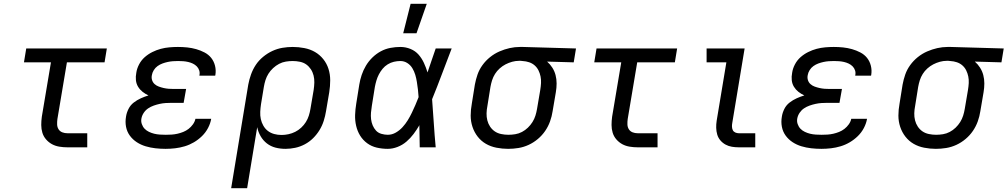

<svg xmlns="http://www.w3.org/2000/svg" viewBox="-20 -775 5300 1010"><path d="M335 0Q313 0 292 -3.5Q271 -7 253.5 -16.5Q236 -26 222.5 -41.5Q209 -57 203 -76.5Q197 -96 197 -117.5Q197 -139 200 -161L248 -447H106L118 -520H542L530 -447H332L282 -149Q280 -135 280.5 -120.5Q281 -106 288 -95Q295 -84 307.5 -79Q320 -74 335 -74H439V0Z M851 8Q824 8 797.5 5Q771 2 746 -5.5Q721 -13 699.5 -27Q678 -41 663 -61.5Q648 -82 643 -108Q638 -134 643 -162Q646 -182 656 -202Q666 -222 683.5 -235.5Q701 -249 721 -258Q741 -267 761 -273Q744 -281 730 -292Q716 -303 706.5 -318.5Q697 -334 695 -353Q693 -372 697 -392Q700 -414 711.5 -436Q723 -458 741 -474Q759 -490 781 -501Q803 -512 825.5 -518Q848 -524 871 -526Q894 -528 916 -528Q941 -528 965 -525.5Q989 -523 1012 -516.5Q1035 -510 1056 -499Q1077 -488 1091 -470.5Q1105 -453 1111 -429.5Q1117 -406 1113 -381L1112 -377H1029V-379Q1032 -392 1028 -404.5Q1024 -417 1015 -426Q1006 -435 994.5 -440.5Q983 -446 970 -449Q957 -452 943.5 -453Q930 -454 917 -454Q903 -454 889.5 -453Q876 -452 862 -449Q848 -446 834.5 -441Q821 -436 809 -427.5Q797 -419 789 -406Q781 -393 779 -380Q776 -366 780 -353.5Q784 -341 793.5 -332.5Q803 -324 815.5 -319.5Q828 -315 841 -312Q854 -309 867.5 -308Q881 -307 895 -307H959L946 -234H882Q867 -234 851.5 -233Q836 -232 820 -228.5Q804 -225 788.5 -219.5Q773 -214 759.5 -205Q746 -196 736.5 -182Q727 -168 724 -152Q721 -137 726 -122.5Q731 -108 740.5 -98Q750 -88 763.5 -81.5Q777 -75 791.5 -71.5Q806 -68 821.5 -67Q837 -66 852 -66Q868 -66 883 -67Q898 -68 913.5 -71.5Q929 -75 944 -81Q959 -87 972 -97Q985 -107 995 -121Q1005 -135 1008 -150H1091Q1087 -126 1074.5 -102Q1062 -78 1042.5 -59Q1023 -40 1000 -26.5Q977 -13 952 -5.5Q927 2 901.5 5Q876 8 851 8Z M1196 215 1286 -330Q1291 -357 1300.5 -383.5Q1310 -410 1325.5 -433.5Q1341 -457 1364 -476Q1387 -495 1413 -507Q1439 -519 1466 -523.5Q1493 -528 1520 -528Q1551 -528 1581.5 -522Q1612 -516 1637 -501.5Q1662 -487 1680.5 -464Q1699 -441 1708 -412.5Q1717 -384 1717 -353Q1717 -322 1712 -290L1695 -190Q1691 -165 1683 -139.5Q1675 -114 1661 -91Q1647 -68 1627.5 -48.5Q1608 -29 1583.5 -16Q1559 -3 1533 2.5Q1507 8 1482 8Q1454 8 1429 1.5Q1404 -5 1384 -20.5Q1364 -36 1351 -58.5Q1338 -81 1333 -106L1280 215ZM1461 -65Q1479 -65 1497.5 -69Q1516 -73 1533 -81.5Q1550 -90 1564.5 -103.5Q1579 -117 1589 -133Q1599 -149 1604.5 -166.5Q1610 -184 1613 -202L1630 -302Q1633 -322 1633.5 -341Q1634 -360 1629.5 -378Q1625 -396 1615 -411Q1605 -426 1591 -436Q1577 -446 1558 -450Q1539 -454 1520 -454Q1502 -454 1483.5 -451Q1465 -448 1448 -439Q1431 -430 1416.5 -416.5Q1402 -403 1392 -387Q1382 -371 1376.5 -353.5Q1371 -336 1368 -318L1353 -227Q1350 -207 1349 -187Q1348 -167 1352 -148.5Q1356 -130 1365.5 -113.5Q1375 -97 1389.5 -86Q1404 -75 1422.5 -70Q1441 -65 1461 -65Z M2020 8Q1990 8 1962 1.5Q1934 -5 1911.5 -21.5Q1889 -38 1874.5 -61.5Q1860 -85 1853.5 -113Q1847 -141 1848 -170.5Q1849 -200 1854 -230L1870 -330Q1874 -355 1882.5 -380.5Q1891 -406 1905 -429.5Q1919 -453 1939 -472.5Q1959 -492 1983 -505Q2007 -518 2033.5 -523Q2060 -528 2086 -528Q2114 -528 2139.5 -517.5Q2165 -507 2182 -487.5Q2199 -468 2210 -444Q2221 -420 2229 -394Q2239 -426 2250.5 -457.5Q2262 -489 2272 -520H2356Q2330 -453 2305 -386Q2280 -319 2253 -253Q2258 -190 2262 -126.5Q2266 -63 2272 0H2188Q2187 -28 2187 -56Q2187 -84 2186 -113L2187 -114Q2186 -115 2186 -115Q2186 -115 2186 -116Q2172 -92 2155.5 -70Q2139 -48 2118 -30Q2097 -12 2071 -2Q2045 8 2020 8ZM2020 -66Q2042 -66 2062 -77.5Q2082 -89 2097.5 -106Q2113 -123 2125 -142.5Q2137 -162 2146.5 -182Q2156 -202 2165 -222.5Q2174 -243 2182 -264Q2181 -284 2178.5 -304Q2176 -324 2173 -343.5Q2170 -363 2164.5 -381.5Q2159 -400 2149 -416.5Q2139 -433 2122.5 -443.5Q2106 -454 2086 -454Q2069 -454 2052 -450Q2035 -446 2019.5 -436.5Q2004 -427 1992.5 -413Q1981 -399 1973 -383.5Q1965 -368 1960 -351Q1955 -334 1952 -318L1936 -218Q1933 -200 1931.5 -182.5Q1930 -165 1932 -148Q1934 -131 1940.5 -115.5Q1947 -100 1958 -88Q1969 -76 1986 -71Q2003 -66 2020 -66ZM2101 -600 2140 -755H2225L2171 -600Z M2653 8Q2622 8 2591.5 2Q2561 -4 2536 -18.5Q2511 -33 2493 -56Q2475 -79 2465.5 -107.5Q2456 -136 2456 -167Q2456 -198 2462 -230L2478 -330Q2483 -357 2492 -383Q2501 -409 2518 -432.5Q2535 -456 2558 -474.5Q2581 -493 2607.5 -504.5Q2634 -516 2661 -522Q2688 -528 2715 -528H2731L3010 -520L2998 -447L2858 -451Q2874 -437 2885.5 -419Q2897 -401 2902.5 -380Q2908 -359 2908 -336Q2908 -313 2904 -290L2887 -190Q2883 -163 2873.5 -136.5Q2864 -110 2848 -86.5Q2832 -63 2809.5 -44Q2787 -25 2761 -13Q2735 -1 2707.5 3.5Q2680 8 2653 8ZM2654 -66Q2672 -66 2690.5 -69Q2709 -72 2726 -81Q2743 -90 2757 -103.5Q2771 -117 2781 -133Q2791 -149 2796.5 -166.5Q2802 -184 2805 -202L2822 -302Q2825 -320 2826 -338Q2827 -356 2823.5 -373Q2820 -390 2812.5 -405Q2805 -420 2792.5 -431Q2780 -442 2763.5 -447.5Q2747 -453 2729 -454L2719 -455H2710Q2692 -455 2674 -450Q2656 -445 2639.5 -436.5Q2623 -428 2608.5 -415Q2594 -402 2584 -386Q2574 -370 2568.5 -352.5Q2563 -335 2560 -318L2544 -218Q2540 -198 2539.5 -179Q2539 -160 2543.5 -142Q2548 -124 2558 -109Q2568 -94 2582.5 -84Q2597 -74 2616 -70Q2635 -66 2654 -66Z M3335 0Q3313 0 3292 -3.5Q3271 -7 3253.5 -16.5Q3236 -26 3222.5 -41.5Q3209 -57 3203 -76.5Q3197 -96 3197 -117.5Q3197 -139 3200 -161L3248 -447H3106L3118 -520H3542L3530 -447H3332L3282 -149Q3280 -135 3280.5 -120.5Q3281 -106 3288 -95Q3295 -84 3307.5 -79Q3320 -74 3335 -74H3439V0Z M3867 0Q3848 0 3830 -3Q3812 -6 3796.5 -14.5Q3781 -23 3769.5 -36.5Q3758 -50 3753 -67Q3748 -84 3747.5 -102.5Q3747 -121 3750 -140L3801 -447H3697V-520H3897L3832 -128Q3830 -118 3830.5 -108Q3831 -98 3835 -90Q3839 -82 3848 -78Q3857 -74 3867 -74H3953V0Z M4301 8Q4274 8 4247.5 5Q4221 2 4196 -5.5Q4171 -13 4149.5 -27Q4128 -41 4113 -61.5Q4098 -82 4093 -108Q4088 -134 4093 -162Q4096 -182 4106 -202Q4116 -222 4133.5 -235.5Q4151 -249 4171 -258Q4191 -267 4211 -273Q4194 -281 4180 -292Q4166 -303 4156.5 -318.5Q4147 -334 4145 -353Q4143 -372 4147 -392Q4150 -414 4161.5 -436Q4173 -458 4191 -474Q4209 -490 4231 -501Q4253 -512 4275.5 -518Q4298 -524 4321 -526Q4344 -528 4366 -528Q4391 -528 4415 -525.5Q4439 -523 4462 -516.5Q4485 -510 4506 -499Q4527 -488 4541 -470.5Q4555 -453 4561 -429.5Q4567 -406 4563 -381L4562 -377H4479V-379Q4482 -392 4478 -404.5Q4474 -417 4465 -426Q4456 -435 4444.5 -440.5Q4433 -446 4420 -449Q4407 -452 4393.5 -453Q4380 -454 4367 -454Q4353 -454 4339.5 -453Q4326 -452 4312 -449Q4298 -446 4284.5 -441Q4271 -436 4259 -427.5Q4247 -419 4239 -406Q4231 -393 4229 -380Q4226 -366 4230 -353.5Q4234 -341 4243.5 -332.5Q4253 -324 4265.5 -319.5Q4278 -315 4291 -312Q4304 -309 4317.5 -308Q4331 -307 4345 -307H4409L4396 -234H4332Q4317 -234 4301.5 -233Q4286 -232 4270 -228.5Q4254 -225 4238.5 -219.5Q4223 -214 4209.5 -205Q4196 -196 4186.5 -182Q4177 -168 4174 -152Q4171 -137 4176 -122.5Q4181 -108 4190.5 -98Q4200 -88 4213.5 -81.5Q4227 -75 4241.5 -71.5Q4256 -68 4271.5 -67Q4287 -66 4302 -66Q4318 -66 4333 -67Q4348 -68 4363.5 -71.5Q4379 -75 4394 -81Q4409 -87 4422 -97Q4435 -107 4445 -121Q4455 -135 4458 -150H4541Q4537 -126 4524.5 -102Q4512 -78 4492.5 -59Q4473 -40 4450 -26.5Q4427 -13 4402 -5.5Q4377 2 4351.5 5Q4326 8 4301 8Z M4903 8Q4872 8 4841.5 2Q4811 -4 4786 -18.5Q4761 -33 4743 -56Q4725 -79 4715.5 -107.5Q4706 -136 4706 -167Q4706 -198 4712 -230L4728 -330Q4733 -357 4742 -383Q4751 -409 4768 -432.5Q4785 -456 4808 -474.5Q4831 -493 4857.5 -504.5Q4884 -516 4911 -522Q4938 -528 4965 -528H4981L5260 -520L5248 -447L5108 -451Q5124 -437 5135.5 -419Q5147 -401 5152.5 -380Q5158 -359 5158 -336Q5158 -313 5154 -290L5137 -190Q5133 -163 5123.5 -136.5Q5114 -110 5098 -86.5Q5082 -63 5059.5 -44Q5037 -25 5011 -13Q4985 -1 4957.5 3.5Q4930 8 4903 8ZM4904 -66Q4922 -66 4940.5 -69Q4959 -72 4976 -81Q4993 -90 5007 -103.5Q5021 -117 5031 -133Q5041 -149 5046.5 -166.5Q5052 -184 5055 -202L5072 -302Q5075 -320 5076 -338Q5077 -356 5073.5 -373Q5070 -390 5062.5 -405Q5055 -420 5042.5 -431Q5030 -442 5013.5 -447.5Q4997 -453 4979 -454L4969 -455H4960Q4942 -455 4924 -450Q4906 -445 4889.5 -436.5Q4873 -428 4858.5 -415Q4844 -402 4834 -386Q4824 -370 4818.5 -352.5Q4813 -335 4810 -318L4794 -218Q4790 -198 4789.5 -179Q4789 -160 4793.5 -142Q4798 -124 4808 -109Q4818 -94 4832.5 -84Q4847 -74 4866 -70Q4885 -66 4904 -66Z"/></svg>

Font: Iosevka Custom Oblique
Style: Regular
Weight: 400
Italic angle: -9°
Designer: Belleve Invis
Foundry: Belleve Invis
Version: Version 27.0.1